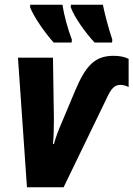

<svg xmlns="http://www.w3.org/2000/svg" viewBox="-20 -792 564 812"><path d="M207 -612H283L284 -624C266 -671 251 -728 244 -772H108L107 -762C122 -722 170 -653 207 -612ZM380 -612H454L455 -624C436 -682 423 -734 415 -772H280L279 -762C294 -720 340 -655 380 -612ZM94 0H249L432 -378C450 -418 465 -433 489 -433C501 -433 512 -430 524 -424V-543C507 -552 484 -556 461 -556C381 -556 343 -515 298 -409L238 -266C227 -242 215 -208 208 -183H204C207 -214 208 -250 208 -289L204 -548H56Z"/></svg>

Font: Noto Sans Display SemiCondensed Extra
Style: Italic
Weight: 800
Width: 4
Italic angle: -12°
Designer: Monotype Design Team
Foundry: Monotype Imaging Inc.
Version: Version 1.900